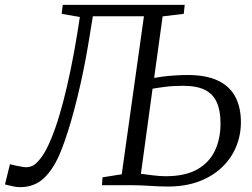

<svg xmlns="http://www.w3.org/2000/svg" viewBox="-54 -763 1038 791"><path d="M29 8Q18 8 5.2 5.8Q-7.5 3.5 -33.5 -3L-13 -86.5Q-0.5 -83 14.2 -80Q29 -77 42 -75Q74.5 -70 97.2 -92.5Q120 -115 138 -150Q156.5 -186.5 174 -236.5Q191.5 -286.5 207.2 -347.2Q223 -408 237.2 -477Q251.5 -546 263.5 -620L275 -693L200 -706L204.5 -743H707L703 -706L616 -695.5L581 -442Q593.5 -444.5 616.5 -447.5Q639.5 -450.5 666.8 -452.2Q694 -454 719 -454Q795 -454 843.2 -431.2Q891.5 -408.5 915 -365Q938.5 -321.5 938.5 -259.5Q938.5 -206.5 918.8 -158.5Q899 -110.5 860.2 -73.5Q821.5 -36.5 765.5 -15.5Q709.5 5.5 637.5 5.5Q621 5.5 602.2 4.8Q583.5 4 564.2 2.8Q545 1.5 527.2 0.8Q509.5 0 494.5 0H366L368.5 -32.5L447.5 -45L539 -696H328.5L315.5 -616Q307.5 -566 297.8 -514.2Q288 -462.5 276.5 -411.8Q265 -361 252.2 -312.8Q239.5 -264.5 225.5 -220.5Q211.5 -176.5 196.5 -139Q168.5 -69.5 128.8 -30.8Q89 8 29 8ZM628 -37Q709 -37 758.8 -65.2Q808.5 -93.5 831.5 -142.5Q854.5 -191.5 854.5 -254.5Q854.5 -307 839.2 -341.2Q824 -375.5 790.5 -392.5Q757 -409.5 701 -409.5Q658 -409.5 624 -405Q590 -400.5 574.5 -397.5L526.5 -47Q544.5 -44.5 574.8 -40.8Q605 -37 628 -37Z"/></svg>

Font: Merriweather 36pt Light
Style: Italic
Weight: 300
Italic angle: -7.8°
Version: Version 2.101